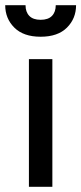

<svg xmlns="http://www.w3.org/2000/svg" viewBox="-53 -717 312 737"><path d="M58 -490H148V0H58ZM-33 -697H45Q45 -671 59.5 -656Q74 -641 103 -641Q132 -641 146.5 -656Q161 -671 161 -697H239Q239 -646 204 -611Q169 -576 103 -576Q37 -576 2 -611Q-33 -646 -33 -697Z"/></svg>

Font: Cabin Condensed
Style: Regular
Weight: 400
Width: 3
Designer: Pablo Impallari
Foundry: Pablo Impallari. http://www.impallari.com Igino Marini. http://www.ikern.com
Version: Version 2.200